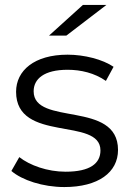

<svg xmlns="http://www.w3.org/2000/svg" viewBox="-20 -751 529 776"><path d="M178 -607H248L410 -731H315ZM240 5C377 5 457 -54 457 -145C457 -347 116 -240 116 -382C116 -432 158 -469 253 -469C307 -469 362 -456 408 -424L439 -481C395 -511 321 -530 253 -530C119 -530 45 -466 45 -380C45 -172 386 -280 386 -143C386 -91 345 -57 245 -57C171 -57 100 -83 58 -116L26 -60C69 -23 153 5 240 5Z"/></svg>

Font: Montserrat Lite
Style: Regular
Weight: 400
Designer: Julieta Ulanovsky
Foundry: Julieta Ulanovsky
Version: Version 7.200;PS 007.200;hotconv 1.0.88;makeotf.lib2.5.64775